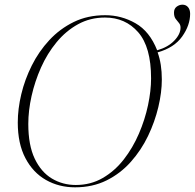

<svg xmlns="http://www.w3.org/2000/svg" viewBox="-20 -790 833 821"><path d="M301 11Q232 11 176.5 -20.5Q121 -52 88.5 -114Q56 -176 56 -266Q56 -324 71 -387Q86 -450 116 -510Q146 -570 191 -618.5Q236 -667 295.5 -696Q355 -725 430 -725Q499 -725 559.5 -690.5Q620 -656 652 -575Q698 -588 725 -616Q752 -644 752 -672Q752 -684 745 -692Q738 -700 731 -709.5Q724 -719 724 -736Q724 -753 735.5 -761.5Q747 -770 760 -770Q775 -770 784 -759.5Q793 -749 793 -731Q793 -682 759 -634Q725 -586 654 -566Q672 -517 672 -450Q672 -395 657 -332Q642 -269 613 -208.5Q584 -148 539.5 -98Q495 -48 435.5 -18.5Q376 11 301 11ZM304 1Q368 1 419.5 -29Q471 -59 509.5 -108.5Q548 -158 574 -218.5Q600 -279 613 -340.5Q626 -402 626 -455Q626 -589 571 -652Q516 -715 429 -715Q366 -715 314 -686.5Q262 -658 222 -609.5Q182 -561 155.5 -501.5Q129 -442 115 -379.5Q101 -317 101 -260Q101 -169 128.5 -111.5Q156 -54 202 -26.5Q248 1 304 1Z"/></svg>

Font: Noto Serif Display ExtraLight
Style: Italic
Weight: 200
Italic angle: -12°
Designer: Monotype Design Team
Foundry: Monotype Imaging Inc.
Version: Version 2.009